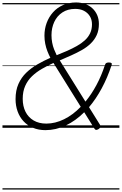

<svg xmlns="http://www.w3.org/2000/svg" viewBox="-20 -1035 987 1555"><path d="M348 19Q292 19 247 0Q202 -19 170.5 -53Q139 -87 122.5 -133Q106 -179 106 -232Q106 -303 129.5 -355.5Q153 -408 193 -446.5Q233 -485 283.5 -514Q334 -543 388 -567Q375 -592 364 -620Q353 -648 346.5 -680Q340 -712 340 -746Q340 -801 358 -849.5Q376 -898 409.5 -935.5Q443 -973 490.5 -994Q538 -1015 596 -1015Q635 -1015 669 -1003Q703 -991 728 -968Q753 -945 767 -913Q781 -881 781 -841Q781 -790 763.5 -751.5Q746 -713 715 -683Q684 -653 643.5 -630Q603 -607 557 -586.5Q511 -566 464 -546L672 -212Q720 -270 760.5 -345Q801 -420 830 -509Q833 -520 840.5 -524.5Q848 -529 862 -529Q877 -529 882.5 -524Q888 -519 884 -508Q850 -405 803.5 -319Q757 -233 701 -167L790 -24Q795 -14 793 -6Q791 2 779 10Q766 18 758 17Q750 16 745 7L662 -126Q592 -56 512 -18.5Q432 19 348 19ZM355 -34Q427 -34 498.5 -69Q570 -104 634 -170L413 -525Q364 -503 319 -477Q274 -451 239 -417.5Q204 -384 184 -339Q164 -294 164 -235Q164 -175 186.5 -130Q209 -85 252 -59.5Q295 -34 355 -34ZM439 -588Q483 -605 524.5 -623.5Q566 -642 602.5 -662.5Q639 -683 666.5 -708Q694 -733 709.5 -765Q725 -797 725 -838Q725 -876 707.5 -904Q690 -932 660 -947.5Q630 -963 589 -963Q529 -963 485.5 -934.5Q442 -906 419.5 -857.5Q397 -809 397 -750Q397 -719 402.5 -690Q408 -661 418 -635.5Q428 -610 439 -588ZM0 490H947V500H0ZM0 -20H947V0H0ZM0 -505H947V-500H0ZM0 -1010H947V-1000H0Z"/></svg>

Font: Playwrite NZ Guides
Style: Regular
Weight: 400
Designer: Veronika Burian, José Scaglione
Foundry: TypeTogether
Version: Version 1.003